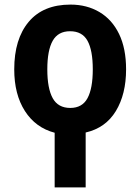

<svg xmlns="http://www.w3.org/2000/svg" viewBox="-20 -576 611 836"><path d="M218 240V2Q135 -20 88.5 -92.5Q42 -165 42 -274Q42 -406 105 -481Q168 -556 287 -556Q358 -556 413 -523.5Q468 -491 498.5 -428Q529 -365 529 -274Q529 -166 484.5 -92.5Q440 -19 353 1V240ZM286 -106Q338 -106 361 -148.5Q384 -191 384 -274Q384 -357 361 -398.5Q338 -440 285 -440Q233 -440 209.5 -398.5Q186 -357 186 -274Q186 -191 209.5 -148.5Q233 -106 286 -106Z"/></svg>

Font: Noto Sans SemiCondensed
Style: Bold
Weight: 700
Width: 4
Designer: Monotype Design Team
Foundry: Monotype Imaging Inc.
Version: Version 2.013; ttfautohint (v1.8.4.7-5d5b)